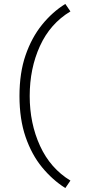

<svg xmlns="http://www.w3.org/2000/svg" viewBox="-20 -735 433 976"><path d="M312 221Q246 179 193.5 115Q141 51 110 -39Q79 -129 79 -247Q79 -365 110 -454.5Q141 -544 193.5 -609Q246 -674 312 -715L338 -677Q235 -615 183 -501Q131 -387 131 -247Q131 -108 183.5 6.5Q236 121 338 183Z"/></svg>

Font: Red Hat Text Light
Style: Regular
Weight: 300
Designer: Pentagram, MCKL
Foundry: Pentagram, MCKL
Version: Version 1.023; ttfautohint (v1.8.3)